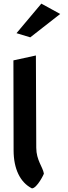

<svg xmlns="http://www.w3.org/2000/svg" viewBox="-20 -1039 376 1059"><path d="M71 -856 147 -833 312 -962 208 -1019ZM156 0C184 0 224 -81 222 -82C216 -118 180 -156 180 -224L178 -733L54 -706L55 -210C55 -108 91 -33 156 0Z"/></svg>

Font: Bluebird
Style: Ext
Weight: 400
Designer: Jasper
Foundry: Cannot Into Space Fonts
Version: Version 0.98